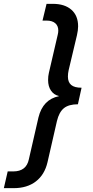

<svg xmlns="http://www.w3.org/2000/svg" viewBox="-90 -810 482 998"><path d="M185 -790Q246 -790 281 -759.5Q316 -729 316 -673Q316 -653 310 -627L267 -446Q263 -429 263 -412Q263 -383 280 -368.5Q297 -354 334 -354L315 -268Q267 -268 242 -247.5Q217 -227 206 -181L157 33Q142 98 96.5 133Q51 168 -19 168H-70L-50 81H-21Q47 81 60 18L110 -200Q133 -293 216 -310V-311Q190 -317 175 -339Q160 -361 160 -394Q160 -414 164 -431L210 -629Q213 -641 213 -651Q213 -676 197 -689.5Q181 -703 152 -703H131L152 -790Z"/></svg>

Font: CBA Beacon Sans Bold
Style: Italic
Weight: 700
Italic angle: -13°
Designer: Wei Huang
Foundry: Wei Huang
Version: Version 1.002